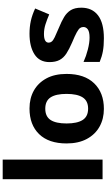

<svg xmlns="http://www.w3.org/2000/svg" viewBox="305 -1106 810 1461"><g transform="rotate(-90 710.5 -375.0)"><path d="M227 0H78V-760H227Z M879 -273.7Q879 -138 807.5 -64Q736 10 613 10Q537.1 10 477.8 -23.1Q418.4 -56.2 384.2 -119.8Q350 -183.4 350 -274Q350 -410 421 -483Q492 -556 616 -556Q693.4 -556 752.2 -523Q811 -490 845 -427.3Q879 -364.5 879 -273.7ZM502 -274Q502 -193 528.5 -151.5Q555 -110 614.9 -110Q674 -110 700.5 -151.5Q727 -193 727 -274Q727 -355 700.5 -395.5Q674 -436 614.5 -436Q555 -436 528.5 -395.5Q502 -355 502 -274Z M1383 -162Q1383 -79 1324.5 -34.5Q1266 10 1150 10Q1093 10 1052 2.5Q1011 -5 970 -22V-145Q1014 -125 1065 -112Q1116 -99 1155 -99Q1199 -99 1217.5 -112Q1236 -125 1236 -146Q1236 -160 1228.5 -171Q1221 -182 1196 -196Q1171 -210 1118 -232Q1067 -254 1034 -275.5Q1001 -297 985 -327.5Q969 -358 969 -404Q969 -480 1028 -518Q1087 -556 1185 -556Q1236 -556 1282 -546Q1328 -536 1377 -513L1332 -406Q1292 -423 1256 -434.5Q1220 -446 1183 -446Q1150 -446 1133.5 -437Q1117 -428 1117 -410Q1117 -397 1125.5 -386.5Q1134 -376 1158.5 -364Q1183 -352 1231 -332Q1278 -313 1312 -292.5Q1346 -272 1364.5 -241.5Q1383 -211 1383 -162Z"/></g></svg>

Font: Noto Sans New Tai Lue
Style: Regular
Weight: 400
Designer: Monotype Design Team
Foundry: Monotype Imaging Inc.
Version: Version 2.003